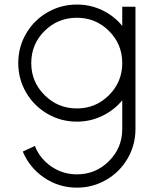

<svg xmlns="http://www.w3.org/2000/svg" viewBox="-20 -530 719 852"><path d="M522.5 -500H581.1V42.5Q581.1 113.3 546.4 173.1Q511.7 232.9 451.9 267.8Q392.1 302.7 321.3 302.7Q241.7 302.7 176.5 258.8Q111.3 214.8 81.1 142.6L134.8 117.7Q157.2 174.3 208 209Q258.8 243.7 321.3 243.7Q404.8 243.7 463.6 184.8Q522.5 126 522.5 42.5V-85Q486.3 -41 433.6 -15.6Q380.9 9.8 321.3 9.8Q250.5 9.8 190.7 -24.9Q130.9 -59.6 95.9 -119.4Q61 -179.2 61 -250Q61 -321.3 95.9 -381.1Q130.9 -440.9 190.7 -475.3Q250.5 -509.8 321.3 -509.8Q381.3 -509.8 433.8 -484.6Q486.3 -459.5 522.5 -415ZM321.3 -48.8Q404.8 -48.8 463.6 -107.7Q522.5 -166.5 522.5 -250Q522.5 -334 463.6 -392.6Q404.8 -451.2 321.3 -451.2Q236.8 -451.2 177.7 -392.6Q118.7 -334 118.7 -250Q118.7 -166.5 178 -107.7Q237.3 -48.8 321.3 -48.8Z"/></svg>

Font: Now Alt Light
Style: Regular
Weight: 300
Designer: Alfredo Marco Pradil
Foundry: Alfredo Marco Pradil
Version: Version 1.002;PS 001.002;hotconv 1.0.88;makeotf.lib2.5.64775